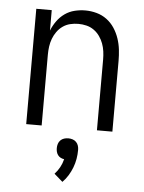

<svg xmlns="http://www.w3.org/2000/svg" viewBox="-55 -586 660 879"><g transform="rotate(5 275.0 -146.5)"><path d="M77 0V-530H148V-436Q157 -459 172 -480Q187 -501 207.5 -515.5Q228 -530 252.5 -536Q277 -542 302 -542Q328 -542 353.5 -535Q379 -528 400 -512.5Q421 -497 435.5 -475Q450 -453 458.5 -428Q467 -403 470 -377Q473 -351 473 -325V0H402V-325Q402 -344 399.5 -362.5Q397 -381 390.5 -398.5Q384 -416 373 -431.5Q362 -447 346.5 -458Q331 -469 312.5 -473.5Q294 -478 275 -478Q256 -478 237.5 -473.5Q219 -469 203.5 -458Q188 -447 177 -431.5Q166 -416 159.5 -398.5Q153 -381 150.5 -362.5Q148 -344 148 -325V0ZM265 249 226 215Q240 200 249.5 182.5Q259 165 264 145Q256 144 248 140Q240 136 235 129Q230 122 228 114Q226 106 226 97Q226 87 229 77.5Q232 68 239 61Q246 54 255.5 51Q265 48 275 48Q285 48 294.5 51Q304 54 311 61Q318 68 321 77.5Q324 87 324 97Q324 118 320.5 138.5Q317 159 309.5 178.5Q302 198 291 216Q280 234 265 249Z"/></g></svg>

Font: Lode Term
Style: Regular
Weight: 400
Monospace: yes
Designer: Belleve Invis
Foundry: Belleve Invis
Version: Version 29.2.0